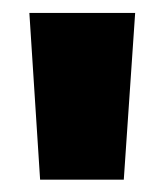

<svg xmlns="http://www.w3.org/2000/svg" viewBox="-20 -680 260 304"><path d="M176 -395.5H43.5L26.5 -659.5H194Z"/></svg>

Font: Anek Tamil ExtraBold
Style: Regular
Weight: 800
Designer: Aadarsh Rajan (Tamil), Yesha Goshar (Latin)
Foundry: Ek Type
Version: Version 1.003